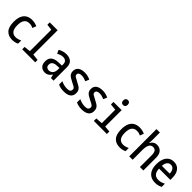

<svg xmlns="http://www.w3.org/2000/svg" viewBox="356 -2272 3788 3788"><g transform="rotate(45 2250.0 -378.5)"><path d="M297 10Q189 10 127.5 -56Q66 -122 66 -266Q66 -366 95.5 -429Q125 -492 178 -521Q231 -550 300 -550Q379 -550 444 -518L413 -438Q386 -453 362 -458.5Q338 -464 309 -464Q165 -464 165 -269Q165 -168 202 -122Q239 -76 307 -76Q337 -76 369.5 -85Q402 -94 433 -110V-21Q401 -5 366.5 2.5Q332 10 297 10Z M569 0V-66L702 -82V-679L578 -694V-760H798V-82L932 -66V0Z M1205 10Q1141 10 1098.5 -30.5Q1056 -71 1056 -153Q1056 -238 1107.5 -279.5Q1159 -321 1258 -324L1351 -327V-358Q1351 -417 1322 -441Q1293 -465 1248 -465Q1213 -465 1180 -453.5Q1147 -442 1118 -426L1084 -502Q1124 -524 1165 -537Q1206 -550 1256 -550Q1346 -550 1395 -505.5Q1444 -461 1444 -368V0H1372L1353 -75H1350Q1324 -35 1289 -12.5Q1254 10 1205 10ZM1233 -75Q1263 -75 1289.5 -89.5Q1316 -104 1333 -135Q1350 -166 1350 -214V-259L1282 -256Q1153 -251 1153 -157Q1153 -113 1176.5 -94Q1200 -75 1233 -75Z M1732 10Q1638 10 1575 -24V-116Q1606 -99 1650 -87Q1694 -75 1741 -75Q1798 -75 1818 -94Q1838 -113 1838 -143Q1838 -162 1828.5 -175.5Q1819 -189 1793.5 -204Q1768 -219 1720 -242Q1679 -262 1647 -282.5Q1615 -303 1597 -331.5Q1579 -360 1579 -403Q1579 -476 1629 -513Q1679 -550 1769 -550Q1852 -550 1928 -513L1896 -435Q1858 -451 1827.5 -458.5Q1797 -466 1766 -466Q1678 -466 1678 -407Q1678 -377 1707 -358.5Q1736 -340 1796 -310Q1837 -290 1868.5 -270Q1900 -250 1918 -220.5Q1936 -191 1936 -144Q1936 10 1732 10Z M2232 10Q2138 10 2075 -24V-116Q2106 -99 2150 -87Q2194 -75 2241 -75Q2298 -75 2318 -94Q2338 -113 2338 -143Q2338 -162 2328.5 -175.5Q2319 -189 2293.5 -204Q2268 -219 2220 -242Q2179 -262 2147 -282.5Q2115 -303 2097 -331.5Q2079 -360 2079 -403Q2079 -476 2129 -513Q2179 -550 2269 -550Q2352 -550 2428 -513L2396 -435Q2358 -451 2327.5 -458.5Q2297 -466 2266 -466Q2178 -466 2178 -407Q2178 -377 2207 -358.5Q2236 -340 2296 -310Q2337 -290 2368.5 -270Q2400 -250 2418 -220.5Q2436 -191 2436 -144Q2436 10 2232 10Z M2754 -629Q2724 -629 2708 -646Q2692 -663 2692 -697Q2692 -732 2708.5 -749.5Q2725 -767 2754 -767Q2783 -767 2799.5 -749.5Q2816 -732 2816 -697Q2816 -663 2799.5 -646Q2783 -629 2754 -629ZM2568 0V-69L2710 -80V-455L2577 -469V-539H2805V-80L2932 -69V0Z M3297 10Q3189 10 3127.5 -56Q3066 -122 3066 -266Q3066 -366 3095.5 -429Q3125 -492 3178 -521Q3231 -550 3300 -550Q3379 -550 3444 -518L3413 -438Q3386 -453 3362 -458.5Q3338 -464 3309 -464Q3165 -464 3165 -269Q3165 -168 3202 -122Q3239 -76 3307 -76Q3337 -76 3369.5 -85Q3402 -94 3433 -110V-21Q3401 -5 3366.5 2.5Q3332 10 3297 10Z M3556 0V-760H3651V-548Q3651 -528 3649 -507.5Q3647 -487 3645 -467H3651Q3670 -504 3702.5 -527Q3735 -550 3787 -550Q3858 -550 3904 -501.5Q3950 -453 3950 -352V0H3854V-329Q3854 -395 3832.5 -429.5Q3811 -464 3761 -464Q3704 -464 3677.5 -415.5Q3651 -367 3651 -279V0Z M4282 10Q4169 10 4105.5 -61.5Q4042 -133 4042 -267Q4042 -400 4098.5 -475Q4155 -550 4256 -550Q4352 -550 4405 -484Q4458 -418 4458 -306V-245H4143Q4148 -76 4291 -76Q4334 -76 4368.5 -87.5Q4403 -99 4435 -116V-27Q4404 -10 4367.5 0Q4331 10 4282 10ZM4361 -323Q4360 -388 4332.5 -426.5Q4305 -465 4255 -465Q4207 -465 4177.5 -429Q4148 -393 4144 -323Z"/></g></svg>

Font: Noto Sans Mono ExtraCondensed Medium
Style: Regular
Weight: 500
Width: 2
Designer: Monotype Design Team
Foundry: Monotype Imaging Inc.
Version: Version 2.014